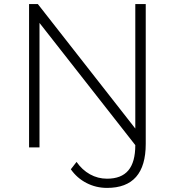

<svg xmlns="http://www.w3.org/2000/svg" viewBox="-20 -720 854 938"><path d="M692 -700V-17Q692 198 503 198Q449 198 402.5 174Q356 150 326 107L354 71Q381 110 419.5 131.5Q458 153 503 153Q573 153 607 112.5Q641 72 641 -11L173 -608V0H122V-700H165L641 -92V-700Z"/></svg>

Font: Idrija Light
Style: Regular
Weight: 300
Designer: Julieta Ulanovsky
Foundry: Julieta Ulanovsky
Version: Version 7.200